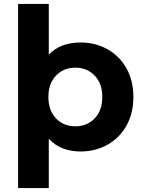

<svg xmlns="http://www.w3.org/2000/svg" viewBox="-20 -762 730 976"><path d="M658 -269Q658 -186 623 -123.5Q588 -61 526.5 -26.5Q465 8 390 8Q287 8 228 -57V194H72V-742H228V-484Q286 -546 390 -546Q465 -546 526.5 -511.5Q588 -477 623 -414.5Q658 -352 658 -269ZM500 -269Q500 -337 461.5 -377.5Q423 -418 363 -418Q303 -418 264.5 -377.5Q226 -337 226 -269Q226 -201 264.5 -160.5Q303 -120 363 -120Q423 -120 461.5 -160.5Q500 -201 500 -269Z"/></svg>

Font: Montserrat Alternates
Style: Bold
Weight: 700
Designer: Julieta Ulanovsky
Foundry: Julieta Ulanovsky
Version: Version 7.200